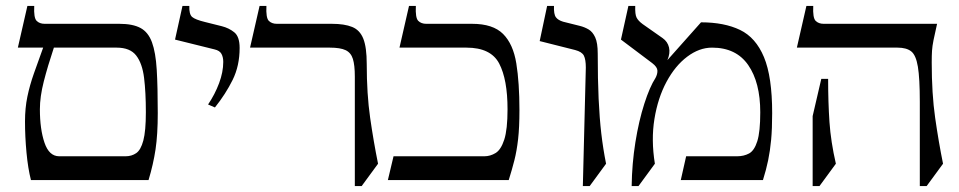

<svg xmlns="http://www.w3.org/2000/svg" viewBox="-20 -605 3221 645"><path d="M381 -525Q426 -525 452 -511Q478 -497 490.5 -463Q503 -429 506.5 -371Q510 -313 510 -225Q510 -153 502.5 -103Q495 -53 479 0H84Q74 -39 69 -92.5Q64 -146 64 -197Q64 -242 72 -280.5Q80 -319 94 -358.5Q108 -398 125 -445H40L72 -585H95Q93 -545 103 -535Q113 -525 130 -525ZM179 -80H402Q422 -80 437.5 -90.5Q453 -101 461.5 -133Q470 -165 470 -228Q470 -295 464 -343.5Q458 -392 437.5 -418.5Q417 -445 372 -445H161Q140 -382 127 -331Q114 -280 114 -238Q114 -171 129.5 -125.5Q145 -80 179 -80Z M785 -444Q785 -384 761.5 -336.5Q738 -289 702 -244L679 -254Q702 -288 716 -325.5Q730 -363 730 -397Q730 -413 724 -424Q718 -435 701 -439L568 -472L593 -585H616Q615 -557 625.5 -548Q636 -539 669 -531L725 -517Q749 -511 767 -496.5Q785 -482 785 -444Z M1212 -390Q1212 -289 1223.5 -209Q1235 -129 1250 -55L1195 20H1172V-348Q1172 -386 1165.5 -407Q1159 -428 1141 -436.5Q1123 -445 1088 -445H820L852 -585H875Q873 -545 883 -535Q893 -525 910 -525H1095Q1137 -525 1163 -514.5Q1189 -504 1200.5 -475Q1212 -446 1212 -390Z M1566 -525Q1636 -525 1670 -491Q1704 -457 1714.5 -392Q1725 -327 1725 -235Q1725 -177 1720.5 -137.5Q1716 -98 1708 -66.5Q1700 -35 1689 0H1283L1302 -80H1607Q1627 -80 1645 -91Q1663 -102 1674 -136Q1685 -170 1685 -238Q1685 -338 1657 -391.5Q1629 -445 1547 -445H1322L1354 -585H1377Q1375 -545 1385 -535Q1395 -525 1412 -525Z M1988 -425Q1988 -338 1991 -273Q1994 -208 2000 -156.5Q2006 -105 2016 -55L1961 20H1938L1948 -378Q1948 -405 1941.5 -418Q1935 -431 1912 -437L1793 -467L1818 -585H1841Q1840 -557 1847.5 -547Q1855 -537 1872 -532L1928 -518Q1944 -514 1957.5 -506Q1971 -498 1979.5 -479.5Q1988 -461 1988 -425Z M2222 -403 2335 -530Q2413 -530 2466 -504.5Q2519 -479 2546.5 -413Q2574 -347 2574 -225Q2574 -172 2570.5 -135Q2567 -98 2560.5 -66.5Q2554 -35 2543 0H2267L2285 -80H2456Q2479 -80 2496.5 -89.5Q2514 -99 2524 -130.5Q2534 -162 2534 -228Q2534 -328 2493.5 -386.5Q2453 -445 2372 -445Q2329 -445 2288.5 -414.5Q2248 -384 2219 -330Q2190 -276 2178.5 -205.5Q2167 -135 2180 -55L2125 20H2102Q2103 -55 2114.5 -127Q2126 -199 2144.5 -256.5Q2163 -314 2182 -343Q2189 -356 2188.5 -368Q2188 -380 2171 -393L2066 -472L2091 -585H2114Q2113 -557 2118.5 -546Q2124 -535 2139 -524L2206 -477Q2223 -465 2227.5 -445.5Q2232 -426 2222 -403Z M3110 -395Q3110 -290 3121.5 -209.5Q3133 -129 3148 -55L3093 20H3070V-263Q3070 -342 3063.5 -381Q3057 -420 3041 -432.5Q3025 -445 2995 -445H2657L2689 -585H2712Q2710 -545 2720 -535Q2730 -525 2747 -525H3128Q3120 -490 3116 -470Q3112 -450 3111 -434.5Q3110 -419 3110 -395ZM2710 -215 2739 -340H2762Q2762 -261 2766.5 -195Q2771 -129 2788 -55L2733 20H2710Z"/></svg>

Font: Bona Nova
Style: Regular
Weight: 400
Designer: Mateusz Machalski
Foundry: Capitalics
Version: Version 4.001; ttfautohint (v1.8.3)